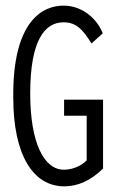

<svg xmlns="http://www.w3.org/2000/svg" viewBox="-20 -650 415 680"><path d="M208 10C255 10 301 -10 345 -53V-297H207V-240H287V-82C265 -59 232 -49 206 -49C135 -49 87 -146 87 -319C87 -510 140 -571 205 -571C250 -571 273 -546 304 -496L344 -532C321 -589 267 -630 206 -630C133 -631 24 -578 27 -304C27 -103 96 10 208 10Z"/></svg>

Font: Inconsolata Condensed
Style: Regular
Weight: 400
Width: 3
Monospace: yes
Designer: Raph Levien, Cyreal, Brenton Simpson
Foundry: Raph Levien, Cyreal, Google
Version: Version 3.100